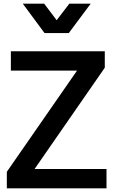

<svg xmlns="http://www.w3.org/2000/svg" viewBox="-20 -1024 616 1044"><path d="M222.2 -844.2 104 -1003.9H220.2L288.1 -914.1L356.9 -1003.9H473.1L354 -844.2ZM17.1 0V-89.8L398.9 -640.1H39.1V-745.1H549.8V-655.8L168 -105H559.1V0Z"/></svg>

Font: Plus Jakarta Sans SemiBold
Style: Regular
Weight: 600
Designer: Gumpita Rahayu
Foundry: Tokotype
Version: Version 2.006